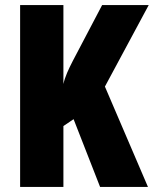

<svg xmlns="http://www.w3.org/2000/svg" viewBox="-20 -734 604 754"><path d="M561 0 392 -394 564 -714H381L266 -495C249 -462 235 -432 229 -404V-714H59V0H229V-239L269 -266L373 0Z"/></svg>

Font: Noto Sans Arabic UI XCn Bk
Style: Regular
Weight: 900
Width: 2
Designer: Monotype Design Team, Nadine Chahine and Nizar Qandah
Foundry: Monotype Imaging Inc.
Version: Version 2.010